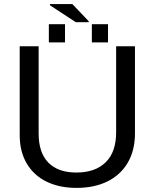

<svg xmlns="http://www.w3.org/2000/svg" viewBox="-20 -916 762 946"><path d="M356.9 9.8C415.5 9.8 466.4 -0.9 509.5 -22.2C552.7 -43.5 586 -74.4 609.6 -114.7C633.2 -155.1 645 -203.1 645 -258.8V-688H552.2V-264.2C552.2 -199.4 535.1 -150.1 500.7 -116.5C466.4 -82.8 418.3 -65.9 356.4 -65.9C296.2 -65.9 250.2 -82.2 218.3 -114.7C186.4 -147.3 170.4 -195 170.4 -257.8V-688H77.1V-250C77.1 -196 88.7 -149.4 111.8 -110.4C134.9 -71.3 167.5 -41.5 209.5 -21C251.5 -0.5 300.6 9.8 356.9 9.8ZM417 -811.5 336.4 -896H226.1V-890.1L353.5 -806.6H417ZM220.7 -707H300.3V-796.9H220.7ZM432.6 -707H512.2V-796.9H432.6Z"/></svg>

Font: Arimo
Style: Regular
Weight: 400
Designer: Steve Matteson
Foundry: Monotype Imaging Inc.
Version: Version 1.32